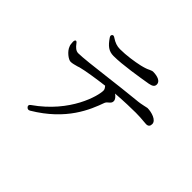

<svg xmlns="http://www.w3.org/2000/svg" viewBox="-163 -1008 1327 1327"><g transform="rotate(45 500.0 -345.0)"><path d="M221 44 222 45C230 54 239 55 250 49C473 -84 539 -250 576 -353C580 -363 589 -371 599 -379C605 -385 613 -391 613 -406C613 -423 599 -438 582 -450C662 -456 735 -458 777 -458C809 -458 836 -456 856 -454C867 -453 877 -452 883 -452C907 -452 913 -466 913 -483C913 -519 853 -538 811 -538C808 -538 803 -537 797 -535C796 -535 794 -534 792 -534C790 -534 787 -533 783 -532C769 -529 748 -524 710 -521C636 -514 547 -503 463 -493C349 -479 245 -467 205 -467C182 -467 164 -485 149 -505C142 -515 136 -519 131 -517C126 -515 123 -508 123 -497C124 -480 125 -466 130 -457C141 -424 188 -387 210 -388C226 -388 246 -394 268 -400C275 -403 282 -405 292 -407C321 -415 413 -430 495 -440C507 -426 511 -418 511 -407C511 -357 455 -142 227 17C215 25 213 35 221 44ZM283 -697C315 -650 343 -626 391 -626C478 -626 620 -650 698 -663C729 -669 742 -678 742 -699C742 -728 707 -743 661 -743C653 -743 646 -739 633 -734C622 -728 604 -721 571 -713C522 -702 451 -691 389 -691C360 -691 334 -700 306 -719C296 -726 288 -728 282 -722C276 -716 275 -708 283 -697Z"/></g></svg>

Font: 寒蝉锦书宋 Text
Style: Regular
Weight: 400
Designer: 寒蝉锦书宋{Warren} 思源宋体{Ryoko NISHIZUKA 西塚涼子 (kana & ideographs); Frank Grießhammer (Latin, Greek & Cyrillic); Wenlong ZHANG 
Foundry: Adobe & ChillType
Version: Version 2.000;Glyphs 3.1.1 (3135)